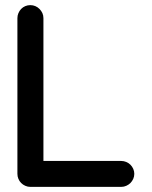

<svg xmlns="http://www.w3.org/2000/svg" viewBox="-20 -729 592 749"><path d="M47.9 -658.2Q47.9 -668.5 51.8 -677.7Q55.7 -687 62.5 -694.1Q69.3 -701.2 78.6 -705.1Q87.9 -709 98.1 -709Q108.9 -709 117.9 -705.1Q127 -701.2 134 -694.1Q141.1 -687 145.3 -678Q149.4 -668.9 149.4 -658.2V-101.1H453.1Q462.9 -101.1 472.4 -97.2Q481.9 -93.3 488.8 -86.4Q495.6 -79.6 499.8 -70.3Q503.9 -61 503.9 -50.8Q503.9 -40.5 499.8 -31.2Q495.6 -22 488.8 -15.1Q481.9 -8.3 472.7 -4.2Q463.4 0 453.1 0H98.1Q87.9 0 78.6 -4.2Q69.3 -8.3 62.5 -15.1Q55.7 -22 51.8 -31.2Q47.9 -40.5 47.9 -50.8V-354.5Z"/></svg>

Font: TGL 0-17
Style: Regular
Weight: 400
Designer: Peter Wiegel
Foundry: Peter Wiegel
Version: Version 1.003 2010